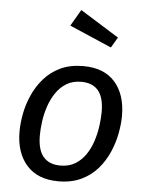

<svg xmlns="http://www.w3.org/2000/svg" viewBox="-56 -847 690 905"><g transform="rotate(5 289.0 -395.0)"><path d="M253.9 12.1Q155.8 12.1 103.7 -46.9Q51.6 -106 51.6 -206Q51.6 -245.1 60.1 -290.2Q68.7 -335.2 88.2 -379.2Q107.7 -423.2 139.7 -459.7Q171.8 -496.2 217.3 -517.7Q262.9 -539.1 325 -539.1Q423.1 -539.1 474.7 -480.6Q526.3 -422.1 526.3 -321Q526.3 -282.9 517.8 -237.9Q509.3 -192.9 490.2 -148.9Q471.2 -104.9 439.7 -68.4Q408.1 -31.9 362.1 -9.9Q316 12.1 253.9 12.1ZM257.1 -62.6Q297.9 -62.6 327.3 -80.6Q356.7 -98.5 376.6 -128Q396.5 -157.4 407.9 -192.9Q419.4 -228.3 424.3 -264.7Q429.3 -301.1 429.3 -331Q429.3 -399.8 402 -432.1Q374.6 -464.5 321.9 -464.5Q281 -464.5 251.6 -446.5Q222.2 -428.5 202.3 -399.1Q182.4 -369.6 170.5 -334.2Q158.6 -298.8 153.6 -262.4Q148.6 -226 148.6 -196Q148.6 -127.3 176.5 -94.9Q204.3 -62.6 257.1 -62.6ZM246.6 -723.9 291.9 -801.5 475.2 -687.2 446 -637.8Z"/></g></svg>

Font: Fira Sans Variable
Style: Italic
Weight: 397
Italic angle: -8°
Designer: Carrois Corporate & Edenspiekermann AG
Foundry: Carrois Corporate GbR & Edenspiekermann AG
Version: Version 4.202